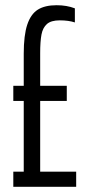

<svg xmlns="http://www.w3.org/2000/svg" viewBox="-20 -716 351 736"><path d="M31 -58H71V-329H31V-387H71V-510Q71 -581 84.5 -621.5Q98 -662 125 -679Q152 -696 197 -696Q236 -696 267 -684V-630Q243 -638 209 -638Q176 -638 160 -624Q144 -610 139 -583.5Q134 -557 134 -512V-387H236V-329H134V-58H272V0H31Z"/></svg>

Font: Saira Ultra Condensed
Style: Regular
Weight: 400
Width: 1
Designer: Hector Gatti with collaboration of the Omnibus-Type team
Foundry: Omnibus-Type
Version: Version 1.001; ttfautohint (v1.8)